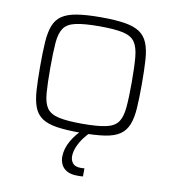

<svg xmlns="http://www.w3.org/2000/svg" viewBox="-81 -590 782 861"><g transform="rotate(10 310.0 -159.0)"><path d="M310 8Q244 8 201 1.5Q158 -5 133 -22Q108 -39 96.5 -69Q85 -99 82 -144.5Q79 -190 79 -254Q79 -319 82 -364.5Q85 -410 96.5 -440Q108 -470 133 -487Q158 -504 201 -511Q244 -518 310 -518Q376 -518 419 -511Q462 -504 487 -487Q512 -470 524 -440Q536 -410 539 -364.5Q542 -319 542 -254Q542 -190 539 -144.5Q536 -99 524 -69Q512 -39 487 -22Q462 -5 419 1.5Q376 8 310 8ZM310 -33Q380 -33 418 -41.5Q456 -50 472 -73Q488 -96 492 -140Q496 -184 496 -254Q496 -325 492 -369Q488 -413 472 -436.5Q456 -460 418 -468.5Q380 -477 310 -477Q241 -477 202.5 -468.5Q164 -460 148 -436.5Q132 -413 128.5 -369Q125 -325 125 -254Q125 -184 128.5 -140Q132 -96 148 -73Q164 -50 202.5 -41.5Q241 -33 310 -33ZM328 200Q299 200 281 190Q263 180 255 163.5Q247 147 247 128Q247 92 268 55Q289 18 322 -10L353 0Q340 11 325 31Q310 51 300 74Q290 97 290 119Q290 136 300.5 149.5Q311 163 337 163Q340 163 343.5 163Q347 163 354 162V199Q347 200 341.5 200Q336 200 328 200Z"/></g></svg>

Font: Saira SemiExpanded ExtraLight
Style: Regular
Weight: 250
Width: 6
Designer: Hector Gatti with collaboration of the Omnibus-Type team
Foundry: Omnibus-Type
Version: Version 1.101